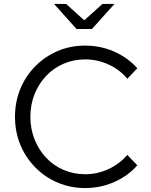

<svg xmlns="http://www.w3.org/2000/svg" viewBox="-20 -942 766 973"><path d="M412 11Q337 11 272.5 -16.5Q208 -44 159 -93.5Q110 -143 83 -208.5Q56 -274 56 -350Q56 -426 83 -491.5Q110 -557 159 -606.5Q208 -656 272.5 -683.5Q337 -711 412 -711Q464 -711 511.5 -697.5Q559 -684 601 -658.5Q643 -633 676 -596L625 -543Q586 -590 529.5 -615.5Q473 -641 412 -641Q353 -641 302 -619Q251 -597 213.5 -557Q176 -517 155 -464.5Q134 -412 134 -350Q134 -289 155 -236Q176 -183 213.5 -143Q251 -103 302 -81Q353 -59 412 -59Q473 -59 529.5 -85Q586 -111 625 -157L676 -104Q643 -67 601 -41.5Q559 -16 511.5 -2.5Q464 11 412 11ZM315 -922 407 -839 499 -922H560L446 -795H368L254 -922Z"/></svg>

Font: Red Hat Text
Style: Regular
Weight: 400
Designer: Pentagram, MCKL
Foundry: MCKL
Version: Version 1.030